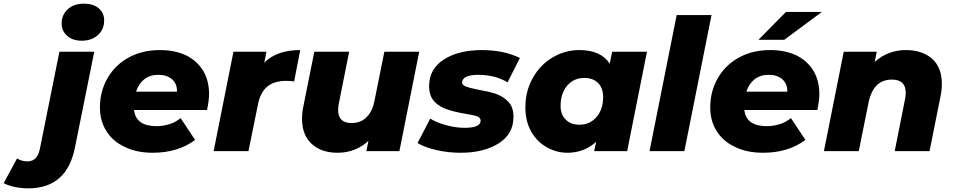

<svg xmlns="http://www.w3.org/2000/svg" viewBox="-201 -824 5202 1047"><path d="M-46 203C-97 203 -142 194 -181 175L-108 40C-91 51 -72 56 -51 56C-33 56 -18 50 -7 39C4 28 12 10 17 -15L123 -542H313L208 -21C179 128 94 203 -46 203ZM244 -602C211 -602 185 -611 165 -629C145 -647 135 -669 135 -696C135 -727 146 -753 169 -774C191 -794 220 -804 257 -804C290 -804 317 -796 337 -779C357 -762 367 -740 367 -713C367 -680 356 -654 333 -633C310 -612 281 -602 244 -602Z M939 -313C939 -287 935 -257 928 -224H530C537 -165 578 -136 653 -136C677 -136 700 -140 723 -147C746 -154 766 -165 784 -180L863 -61C800 -14 723 9 632 9C575 9 524 -1 481 -22C437 -42 403 -71 380 -108C356 -145 344 -188 344 -238C344 -297 358 -351 386 -399C413 -446 452 -484 502 -511C551 -538 608 -551 672 -551C726 -551 773 -541 814 -522C854 -502 885 -474 907 -438C928 -402 939 -360 939 -313ZM663 -416C632 -416 607 -408 586 -392C565 -375 550 -353 541 -324H764C765 -353 756 -375 737 -392C718 -408 694 -416 663 -416Z M1240 -482C1285 -528 1351 -551 1436 -551L1403 -380C1386 -382 1372 -383 1360 -383C1317 -383 1283 -373 1258 -353C1232 -332 1215 -300 1206 -256L1154 0H964L1072 -542H1252Z M1895 -542H2085L1977 0H1797L1808 -56C1785 -34 1759 -18 1730 -7C1701 4 1671 9 1640 9C1581 9 1534 -7 1499 -39C1464 -71 1446 -117 1446 -176C1446 -198 1448 -220 1453 -243L1513 -542H1703L1647 -261C1644 -248 1643 -236 1643 -224C1643 -177 1667 -153 1716 -153C1749 -153 1776 -163 1797 -184C1818 -204 1833 -234 1841 -274Z M2311 9C2264 9 2220 4 2177 -6C2134 -16 2100 -29 2076 -44L2145 -177C2170 -162 2199 -150 2233 -141C2267 -132 2300 -127 2333 -127C2391 -127 2420 -140 2420 -166C2420 -177 2413 -185 2400 -190C2386 -195 2364 -199 2334 -204C2294 -211 2261 -219 2236 -228C2210 -236 2187 -250 2168 -270C2149 -290 2139 -318 2139 -354C2139 -417 2166 -465 2220 -500C2273 -534 2343 -551 2428 -551C2467 -551 2504 -547 2540 -540C2576 -532 2607 -521 2634 -508L2567 -375C2522 -402 2468 -416 2406 -416C2377 -416 2355 -412 2341 -405C2326 -397 2319 -387 2319 -375C2319 -364 2326 -357 2340 -352C2353 -347 2376 -341 2407 -335C2446 -328 2478 -321 2504 -312C2529 -303 2552 -289 2571 -269C2590 -249 2599 -222 2599 -187C2599 -124 2572 -76 2518 -42C2464 -8 2395 9 2311 9Z M3137 -542H3327L3219 0H3039L3050 -51C3007 -11 2954 9 2893 9C2853 9 2816 -1 2781 -21C2746 -40 2717 -69 2696 -106C2675 -143 2664 -187 2664 -238C2664 -297 2677 -350 2704 -398C2730 -445 2766 -483 2811 -510C2856 -537 2905 -551 2958 -551C3037 -551 3092 -526 3124 -477ZM2959 -144C2997 -144 3028 -158 3052 -186C3076 -214 3088 -250 3088 -295C3088 -327 3079 -352 3061 -371C3042 -390 3017 -399 2985 -399C2947 -399 2916 -385 2892 -357C2868 -329 2856 -292 2856 -247C2856 -215 2865 -190 2884 -172C2902 -153 2927 -144 2959 -144Z M3341 0 3489 -742H3679L3531 0Z M4267 -313C4267 -287 4263 -257 4256 -224H3858C3865 -165 3906 -136 3981 -136C4005 -136 4028 -140 4051 -147C4074 -154 4094 -165 4112 -180L4191 -61C4128 -14 4051 9 3960 9C3903 9 3852 -1 3809 -22C3765 -42 3731 -71 3708 -108C3684 -145 3672 -188 3672 -238C3672 -297 3686 -351 3714 -399C3741 -446 3780 -484 3830 -511C3879 -538 3936 -551 4000 -551C4054 -551 4101 -541 4142 -522C4182 -502 4213 -474 4235 -438C4256 -402 4267 -360 4267 -313ZM3991 -416C3960 -416 3935 -408 3914 -392C3893 -375 3878 -353 3869 -324H4092C4093 -353 4084 -375 4065 -392C4046 -408 4022 -416 3991 -416ZM3935 -607 4085 -759H4281L4076 -607Z M4739 -551C4798 -551 4846 -535 4882 -504C4917 -472 4935 -426 4935 -367C4935 -345 4933 -323 4928 -300L4868 0H4678L4734 -282C4737 -293 4738 -305 4738 -318C4738 -366 4713 -390 4663 -390C4630 -390 4602 -380 4581 -360C4560 -339 4545 -309 4536 -268L4482 0H4292L4400 -542H4580L4569 -486C4592 -508 4619 -524 4648 -535C4677 -546 4708 -551 4739 -551Z"/></svg>

Font: My Font
Style: Italic
Weight: 500
Designer: Julieta Ulanovsky
Foundry: Julieta Ulanovsky
Version: ""